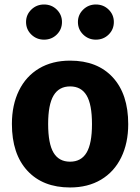

<svg xmlns="http://www.w3.org/2000/svg" viewBox="-20 -818 624 855"><path d="M292.4 -548Q413.6 -548 482.3 -473.4Q551 -398.8 551 -265.2Q551 -180.8 519.7 -116.8Q488.4 -52.8 430 -18Q371.6 16.8 292 16.8Q170.8 16.8 101.9 -57.8Q33 -132.4 33 -266Q33 -350.4 64.3 -414.4Q95.6 -478.4 154 -513.2Q212.4 -548 292.4 -548ZM292.4 -433.2Q242.8 -433.2 218.6 -392.8Q194.4 -352.4 194.4 -266Q194.4 -178.2 218.4 -138.1Q242.4 -98 292 -98Q341.6 -98 365.6 -138.4Q389.6 -178.8 389.6 -265.2Q389.6 -353 365.6 -393.1Q341.6 -433.2 292.4 -433.2ZM406.8 -798Q440.8 -798 463.9 -775.2Q487 -752.4 487 -720Q487 -687 463.9 -664.2Q440.8 -641.4 406.8 -641.4Q373.8 -641.4 350.4 -664.2Q327 -687 327 -720Q327 -752.4 350.4 -775.2Q373.8 -798 406.8 -798ZM176.2 -798Q209.8 -798 232.9 -775.2Q256 -752.4 256 -720Q256 -687 232.9 -664.2Q209.8 -641.4 176.2 -641.4Q142.8 -641.4 119.4 -664.2Q96 -687 96 -720Q96 -752.4 119.4 -775.2Q142.8 -798 176.2 -798Z"/></svg>

Font: Firava
Style: Regular
Weight: 400
Designer: Carrois Corporate & Edenspiekermann AG
Foundry: Greg Finn Gibson
Version: Version 5.000